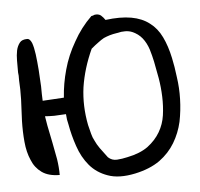

<svg xmlns="http://www.w3.org/2000/svg" viewBox="-42 -534 612 587"><g transform="rotate(-5 263.5 -240.0)"><path d="M432.6 -114.3Q418.9 -90.8 394.5 -72.3Q370.1 -54.7 331.1 -46.9Q314.5 -43 298.8 -42Q283.2 -41 271.5 -51.8Q258.8 -69.3 249 -82Q240.2 -94.7 235.4 -105.5Q229.5 -116.2 226.6 -127.9Q223.6 -138.7 219.7 -155.3Q208 -214.8 215.8 -271.5Q224.6 -329.1 251 -386.7Q263.7 -397.5 273.4 -404.3Q282.2 -411.1 291 -416Q299.8 -419.9 309.6 -422.9Q319.3 -425.8 332 -427.7Q360.4 -434.6 378.9 -426.8Q397.5 -418.9 409.2 -404.3Q420.9 -389.6 427.7 -369.1Q433.6 -349.6 437.5 -331.1Q442.4 -307.6 447.3 -279.3Q452.1 -251 453.1 -221.7Q454.1 -192.4 450.2 -165Q446.3 -137.7 432.6 -114.3ZM493.2 -336.9Q485.4 -374 471.7 -402.3Q458 -430.7 435.5 -447.3Q413.1 -464.8 379.9 -470.7Q346.7 -476.6 300.8 -470.7Q295.9 -478.5 288.1 -485.4Q280.3 -491.2 268.6 -489.3Q267.6 -489.3 263.7 -487.3Q259.8 -486.3 258.8 -486.3Q225.6 -454.1 203.1 -413.1Q179.7 -373 168 -330.1Q156.2 -288.1 153.3 -245.1L122.1 -243.2Q105.5 -242.2 87.9 -241.2Q86.9 -260.7 86.9 -285.2Q85.9 -309.6 84 -335.9Q82 -362.3 79.1 -384.8Q76.2 -406.2 71.3 -419.9Q65.4 -433.6 57.6 -433.6Q41 -433.6 34.2 -424.8Q26.4 -415 23.4 -401.4Q20.5 -386.7 20.5 -371.1V-334L21.5 -324.2V-314.5V-309.6Q23.4 -283.2 22.5 -251L19.5 -185.5Q18.6 -152.3 21.5 -121.1Q24.4 -88.9 35.2 -64.5Q44.9 -40 65.4 -25.4Q85.9 -10.7 120.1 -10.7Q120.1 -34.2 116.2 -59.6Q111.3 -85 106.4 -111.3L95.7 -164.1L90.8 -193.4Q104.5 -192.4 119.1 -192.4L155.3 -194.3Q156.2 -176.8 160.2 -162.1Q166 -128.9 177.7 -94.7Q189.5 -59.6 210.9 -34.2Q232.4 -8.8 265.6 2.9Q299.8 15.6 350.6 4.9Q396.5 -4.9 426.8 -26.4Q456.1 -47.9 473.6 -77.1Q491.2 -106.4 499 -140.6Q505.9 -174.8 506.8 -210Q507.8 -244.1 502.9 -277.3Q499 -310.5 493.2 -336.9Z"/></g></svg>

Font: Swanky and Moo Moo Cyrillic
Style: Regular
Weight: 400
Designer: Kimberly Geswein; Denis Ignatov
Foundry: Kimberly Geswein; Denis Ignatov
Version: Version 1.003 June 27, 2018